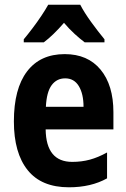

<svg xmlns="http://www.w3.org/2000/svg" viewBox="-20 -786 537 816"><path d="M255 -556Q353 -556 407.5 -490Q462 -424 462 -309V-236H174Q176 -98 287 -98Q327 -98 362 -107.5Q397 -117 435 -138V-28Q367 10 273 10Q156 10 97.5 -63Q39 -136 39 -270Q39 -409 95 -482.5Q151 -556 255 -556ZM257 -453Q221 -453 199.5 -424Q178 -395 175 -332H335Q335 -387 315 -420Q295 -453 257 -453ZM321 -766Q338 -733 367 -693Q396 -653 424 -619V-606H340Q320 -621 297 -642Q274 -663 252 -689Q205 -635 166 -606H81V-619Q97 -638 117.5 -665Q138 -692 156 -719Q174 -746 185 -766Z"/></svg>

Font: Noto Sans Thai Cond
Style: Bold
Weight: 700
Width: 3
Designer: Monotype Design Team
Foundry: Monotype Imaging Inc.
Version: Version 2.002; ttfautohint (v1.8.4.7-5d5b)